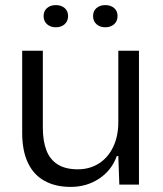

<svg xmlns="http://www.w3.org/2000/svg" viewBox="-20 -724 641 753"><path d="M257 9Q198 9 155 -14.5Q112 -38 89.5 -85.5Q67 -133 67 -203V-525H148V-223Q148 -171 162 -134.5Q176 -98 206.5 -79Q237 -60 285 -60Q332 -60 368 -83Q404 -106 424 -148Q444 -190 444 -245V-525H525V0H448L444 -112H438Q418 -56 369 -23.5Q320 9 257 9ZM393 -617Q372 -617 358.5 -629Q345 -641 345 -661Q345 -681 358.5 -692.5Q372 -704 393 -704Q414 -704 427.5 -692.5Q441 -681 441 -661Q441 -641 427.5 -629Q414 -617 393 -617ZM199 -617Q178 -617 164.5 -629Q151 -641 151 -661Q151 -681 164.5 -692.5Q178 -704 199 -704Q220 -704 233.5 -692.5Q247 -681 247 -661Q247 -641 233.5 -629Q220 -617 199 -617Z"/></svg>

Font: Mona Sans ExtraLight
Style: Regular
Weight: 400
Version: Version 2.000